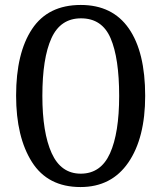

<svg xmlns="http://www.w3.org/2000/svg" viewBox="-20 -745 651 775"><path d="M305 10Q430 10 498 -89Q566 -188 566 -358Q566 -535 500 -630Q434 -725 306 -725Q174 -725 109.5 -628Q45 -531 45 -359Q45 -192 109 -91Q173 10 305 10ZM306 -44Q226 -44 188.5 -127Q151 -210 151 -358Q151 -510 187.5 -590.5Q224 -671 307 -671Q392 -671 426.5 -590.5Q461 -510 461 -358Q461 -208 424 -126Q387 -44 306 -44Z"/></svg>

Font: Noto Serif Armenian ExtraCondensed Semi
Style: Regular
Weight: 600
Width: 3
Designer: Monotype Design Team
Foundry: Monotype Imaging Inc.
Version: Version 1.901